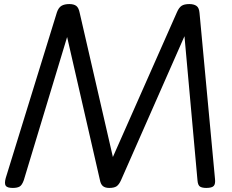

<svg xmlns="http://www.w3.org/2000/svg" viewBox="-20 -910 1140 944"><path d="M43 14Q15 14 8 3Q1 -8 8 -34L260 -850Q268 -873 282.5 -881.5Q297 -890 321 -890Q343 -890 355 -881Q367 -872 372 -846L535 -138L850 -850Q860 -873 873 -881.5Q886 -890 911 -890Q933 -890 946 -881Q959 -872 961 -846L1037 -31Q1040 -6 1031 4Q1022 14 994 14Q974 14 963.5 7.5Q953 1 951 -23L887 -732L575 -24Q565 -2 553 6Q541 14 517 14Q497 14 486 5Q475 -4 471 -26L310 -728L97 -24Q88 1 76 7.5Q64 14 43 14Z"/></svg>

Font: Playwrite GB J
Style: Italic
Weight: 400
Italic angle: -7.01216°
Designer: Veronika Burian, José Scaglione
Foundry: TypeTogether
Version: Version 1.002